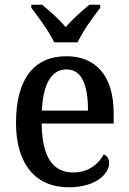

<svg xmlns="http://www.w3.org/2000/svg" viewBox="-20 -786 547 816"><path d="M210 -606H310C330 -651 377 -715 406 -753V-766H360C328 -740 287 -703 259 -671C232 -703 191 -740 159 -766H113V-753C142 -715 190 -651 210 -606ZM272 10C391 10 444 -50 444 -93C444 -112 433 -125 421 -130C399 -89 356 -53 292 -53C205 -53 159 -117 157 -261H463V-306C463 -464 387 -547 262 -547C126 -547 48 -452 48 -264C48 -91 129 10 272 10ZM354 -316H158C163 -429 198 -491 263 -491C329 -491 354 -422 354 -316Z"/></svg>

Font: Noto Serif Lao SemiCondensed Medium
Style: Regular
Weight: 500
Width: 4
Designer: Monotype Design Team
Foundry: Monotype Imaging Inc.
Version: Version 2.003